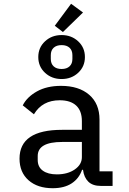

<svg xmlns="http://www.w3.org/2000/svg" viewBox="-20 -981 680 1013"><path d="M418 -85H413Q397 -39 358 -13.5Q319 12 258 12Q178 12 130.5 -30Q83 -72 83 -144Q83 -296 307 -296H412V-342Q412 -396 382 -424Q352 -452 295 -452Q203 -452 159 -378L100 -425Q122 -469 174.5 -498.5Q227 -528 302 -528Q396 -528 450.5 -481Q505 -434 505 -350V-77H574V0H513Q469 0 446 -22.5Q423 -45 418 -85ZM280 -61Q337 -61 374.5 -87Q412 -113 412 -152V-232H308Q179 -232 179 -158V-137Q179 -100 206 -80.5Q233 -61 280 -61ZM312 -812 269 -845 355 -961 418 -915ZM305 -796Q357 -796 392.5 -763Q428 -730 428 -680Q428 -630 392.5 -597Q357 -564 305 -564Q253 -564 217.5 -597Q182 -630 182 -680Q182 -730 217.5 -763Q253 -796 305 -796ZM305 -617Q332 -617 347 -631Q362 -645 362 -670V-690Q362 -715 347 -729Q332 -743 305 -743Q278 -743 263 -729Q248 -715 248 -690V-670Q248 -645 263 -631Q278 -617 305 -617Z"/></svg>

Font: Writer
Style: Regular
Weight: 400
Monospace: yes
Designer: Mike Abbink, Paul van der Laan, Pieter van Rosmalen
Foundry: Bold Monday
Version: Version 2.001 2020